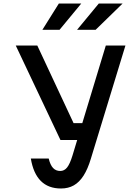

<svg xmlns="http://www.w3.org/2000/svg" viewBox="-20 -1060 790 1096"><path d="M400 -357H508L472 -261H325L70 -800H193ZM696 -800 499 -155Q481 -95 457 -57.5Q433 -20 401.5 -2Q370 16 328 16Q256 16 213 -27Q170 -70 156 -155H258Q267 -118 283 -101Q299 -84 324 -84Q347 -84 363 -104Q379 -124 394 -173L584 -800ZM316 -1040H444L320 -890H222ZM544 -1040H680L526 -890H420Z"/></svg>

Font: Martian Mono VF sWd Rg
Style: Regular
Weight: 400
Width: 6
Monospace: yes
Designer: Roman Shamin
Foundry: Evil Martians
Version: Version 1.100